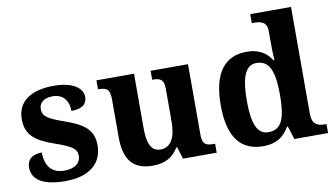

<svg xmlns="http://www.w3.org/2000/svg" viewBox="-76 -933 1950 1117"><g transform="rotate(-10 898.5 -375.0)"><path d="M229 10C369 10 448 -55 448 -163C448 -259 387 -297 280 -334C189 -366 159 -384 159 -427C159 -465 188 -489 240 -489C296 -489 333 -452 333 -386C396 -386 426 -410 426 -453C426 -501 375 -548 255 -548C126 -548 40 -496 40 -389C40 -293 95 -253 209 -214C297 -183 330 -165 330 -122C330 -83 300 -51 233 -51C160 -51 121 -96 121 -178C77 -178 33 -160 33 -104C33 -36 90 10 229 10Z M745 10C813 10 863 -14 897 -71H902L924 0H1123V-53H1115C1076 -53 1048 -58 1048 -116V-536H827V-483H830C869 -483 896 -477 896 -419V-227C896 -134 869 -75 805 -75C746 -75 729 -130 729 -216V-536H507V-483H510C559 -483 577 -470 577 -412V-188C577 -53 629 10 745 10Z M1398 10C1476 10 1522 -24 1552 -78H1557L1582 0H1781V-53H1773C1726 -53 1696 -68 1696 -129V-760H1455V-707H1463C1507 -707 1544 -700 1544 -645V-584C1544 -548 1545 -503 1547 -472H1542C1514 -516 1471 -548 1396 -548C1267 -548 1194 -460 1194 -267C1194 -75 1267 10 1398 10ZM1441 -65C1374 -65 1348 -132 1348 -268C1348 -401 1374 -474 1441 -474C1520 -474 1544 -401 1544 -269C1544 -131 1520 -65 1441 -65Z"/></g></svg>

Font: Noto Serif Telugu
Style: Bold
Weight: 700
Designer: Jelle Bosma - Monotype Design Team
Foundry: Monotype Imaging Inc.
Version: Version 2.005